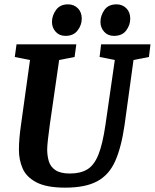

<svg xmlns="http://www.w3.org/2000/svg" viewBox="-20 -852 712 883"><path d="M118 -576 48 -590 56 -648H331L323 -590L252 -576L209 -278Q204 -244 200.5 -211Q197 -178 197 -165Q197 -136 204.5 -110.5Q212 -85 235 -69.5Q258 -54 302 -54Q350 -54 381.5 -73Q413 -92 432.5 -140.5Q452 -189 465 -278L508 -576L438 -590L445 -648H672L665 -590L594 -576L553 -278Q538 -174 509.5 -110.5Q481 -47 426.5 -18Q372 11 280 11Q194 11 147.5 -13.5Q101 -38 84 -77.5Q67 -117 67 -163Q67 -211 76 -274ZM281 -687Q253 -687 236 -706Q219 -725 219 -751Q219 -780 237.5 -806Q256 -832 293 -832Q320 -832 338 -814Q356 -796 356 -766Q356 -737 337 -712Q318 -687 281 -687ZM504 -687Q476 -687 459 -706Q442 -725 442 -751Q442 -780 460 -806Q478 -832 516 -832Q543 -832 561 -814Q579 -796 579 -766Q579 -737 560.5 -712Q542 -687 504 -687Z"/></svg>

Font: Faustina VF Beta
Style: Italic
Weight: 400
Italic angle: -8°
Designer: Alfonso Garcia
Foundry: Omnibus-Type
Version: Version 1.006